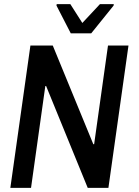

<svg xmlns="http://www.w3.org/2000/svg" viewBox="-20 -908 670 928"><path d="M30 0ZM404 0 203 -492H199L130 0H30L127 -688H235L431 -211H435L502 -688H601L504 0ZM322 -747 253 -881 254 -888H320L378 -797L463 -888H530L529 -881L421 -747Z"/></svg>

Font: Assailand Medium
Style: Italic
Weight: 500
Italic angle: -8°
Designer: Hector Gatti with collaboration of the Omnibus-Type team
Foundry: Omnibus-Type
Version: Version 0.072;October 19, 2019;FontCreator 12.0.0.2547 64-bi